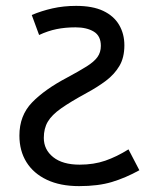

<svg xmlns="http://www.w3.org/2000/svg" viewBox="-20 -623 494 653"><path d="M249 10Q185 10 139.5 -11.5Q94 -33 70 -71.5Q46 -110 46 -162Q46 -230 89 -274.5Q132 -319 208 -359Q249 -381 274.5 -397Q300 -413 311.5 -429Q323 -445 323 -467Q323 -501 299 -515.5Q275 -530 237 -530Q202 -530 172.5 -524Q143 -518 113 -504L88 -572Q121 -586 158.5 -594.5Q196 -603 239 -603Q295 -603 331 -586Q367 -569 385 -538.5Q403 -508 403 -469Q403 -427 386 -398.5Q369 -370 340.5 -348.5Q312 -327 275 -307Q220 -277 188 -254.5Q156 -232 142.5 -209Q129 -186 129 -154Q129 -114 161 -88.5Q193 -63 251 -63Q299 -63 338 -76.5Q377 -90 417 -115L454 -44Q407 -18 360.5 -4Q314 10 249 10Z"/></svg>

Font: uguzrati05
Style: Book
Weight: 400
Designer: Jelle Bosma - Monotype Design Team, Universal Thirst
Foundry: Monotype Imaging Inc.
Version: Version 2.106